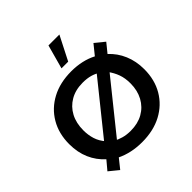

<svg xmlns="http://www.w3.org/2000/svg" viewBox="-219 -961 1156 1156"><g transform="rotate(-45 359.5 -383.0)"><path d="M147 35 87 -14 134 -70Q89 -110 64.5 -166Q40 -222 40 -292Q40 -382 80 -450Q120 -518 191.5 -556Q263 -594 359 -594Q406 -594 447.5 -584.5Q489 -575 523 -557L574 -620L634 -571L587 -513Q631 -473 655 -416.5Q679 -360 679 -292Q679 -202 639 -134Q599 -66 527.5 -28Q456 10 359 10Q313 10 271.5 1Q230 -8 195 -25ZM159 -291Q159 -251 170 -215.5Q181 -180 209 -148L191 -144L463 -482L472 -467Q452 -481 424 -489Q396 -497 359 -497Q298 -497 253 -471Q208 -445 183.5 -399Q159 -353 159 -291ZM254 -98 247 -115Q268 -103 296 -95Q324 -87 359 -87Q420 -87 465 -112.5Q510 -138 535 -184Q560 -230 560 -291Q560 -335 547.5 -369.5Q535 -404 512 -435H525ZM330 -648 372 -801H465L387 -648Z"/></g></svg>

Font: Rokkitt SemiBold
Style: Regular
Weight: 600
Designer: Vernon Adams
Foundry: Vernon Adams
Version: Version 3.103